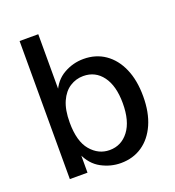

<svg xmlns="http://www.w3.org/2000/svg" viewBox="-135 -838 870 957"><g transform="rotate(-20 300.0 -359.5)"><path d="M344.2 12.2Q290.5 12.2 241.2 -14.2Q191.9 -40.5 165 -101.6L170.4 -105V0H76.7V-732.4H175.8V-418.5L168 -426.3Q190.9 -483.9 239.7 -511.7Q288.6 -539.6 344.7 -539.6Q409.7 -539.6 458.5 -505.9Q507.3 -472.2 534.4 -410.2Q561.5 -348.1 561.5 -263.2Q561.5 -177.7 534.2 -116Q506.8 -54.2 458 -21Q409.2 12.2 344.2 12.2ZM313.5 -67.9Q376 -67.9 415 -119.1Q454.1 -170.4 454.1 -265.1Q454.1 -357.4 416.3 -408.7Q378.4 -460 314.5 -460Q275.9 -460 243.4 -439.2Q210.9 -418.5 191.7 -375.5Q172.4 -332.5 172.4 -265.1Q172.4 -165 213.6 -116.5Q254.9 -67.9 313.5 -67.9Z"/></g></svg>

Font: Schibsted Grotesk Medium
Style: Regular
Weight: 500
Designer: Bakken & Baeck AS, Henrik Kongsvoll
Foundry: Schibsted ASA
Version: Version 1.100;gftools[0.9.25]